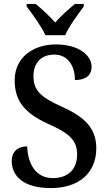

<svg xmlns="http://www.w3.org/2000/svg" viewBox="-20 -951 554 981"><path d="M212 -771H313C332 -816 380 -880 408 -918V-931H363C331 -905 290 -868 262 -836C234 -868 194 -905 162 -931H116V-918C145 -880 192 -816 212 -771ZM240 10C380 10 472 -65 472 -193C472 -296 413 -353 298 -405C185 -455 151 -491 151 -562C151 -630 191 -672 257 -672C332 -672 363 -607 363 -542C418 -542 448 -566 448 -610C448 -667 384 -724 266 -724C145 -724 55 -654 55 -541C55 -434 107 -373 224 -319C330 -272 374 -237 374 -162C374 -86 328 -41 249 -41C167 -41 122 -109 119 -203C72 -203 40 -177 40 -129C40 -51 100 10 240 10Z"/></svg>

Font: Noto Serif Ethiopic SemiCondensed Medium
Style: Regular
Weight: 500
Width: 4
Designer: Monotype Design Team
Foundry: Monotype Imaging Inc.
Version: Version 2.102